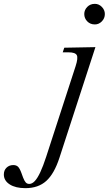

<svg xmlns="http://www.w3.org/2000/svg" viewBox="-242 -688 565 998"><path d="M-110 290Q-161 290 -191.5 270.5Q-222 251 -222 219Q-222 197 -208 183.5Q-194 170 -173 170Q-157 170 -148 179Q-139 188 -130 213L-122 235Q-115 253 -108 260.5Q-101 268 -90 268Q-75 268 -61 253Q-47 238 -32.5 207Q-18 176 -2 127L151 -344Q165 -387 157 -401.5Q149 -416 114 -416H84L92 -440L254 -443L67 132Q40 215 -1.5 252.5Q-43 290 -110 290ZM251 -561Q227 -561 211.5 -577Q196 -593 196 -615Q196 -636 211.5 -652Q227 -668 251 -668Q272 -668 287.5 -652Q303 -636 303 -615Q303 -593 287.5 -577Q272 -561 251 -561Z"/></svg>

Font: Baskervville
Style: Italic
Weight: 400
Italic angle: -18°
Designer: ANRT
Foundry: ANRT
Version: Version 1.100